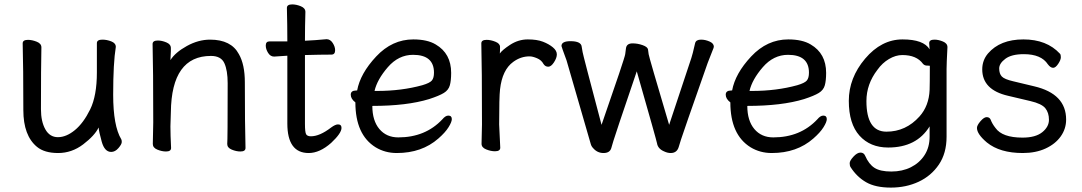

<svg xmlns="http://www.w3.org/2000/svg" viewBox="-20 -671 4914 872"><path d="M148 -4Q86 -55 86 -171Q86 -368 83 -474Q83 -490 107 -490Q126 -490 147 -481.5Q168 -473 168 -456Q166 -368 166 -175Q166 -119 186 -83.5Q206 -48 243 -48Q281 -48 320 -80Q359 -112 389.5 -174Q420 -236 420 -342V-475Q420 -491 445 -491Q465 -491 485.5 -483Q506 -475 506 -458Q494 -385 494 -241Q494 -99 531 -38Q533 -34 533 -26Q533 -16 518 1.5Q503 19 485 19Q455 19 442 -27.5Q429 -74 428 -92Q410 -55 358 -15.5Q306 24 244 24Q182 24 148 -4Z M1072 17Q1053 17 1032.5 8.5Q1012 0 1012 -17Q1014 -34 1014 -293Q1014 -351 999 -384Q984 -417 938 -417Q759 -417 756 -162L754 -97Q754 -59 757 1Q757 17 734 17Q715 17 694.5 8.5Q674 0 674 -17L676 -115Q676 -364 673 -471Q673 -487 697 -487Q715 -487 735.5 -478.5Q756 -470 756 -453V-439Q754 -411 754 -398Q776 -433 828.5 -462Q881 -491 934 -491Q1030 -491 1065 -425Q1092 -378 1092 -297Q1092 -105 1095 1Q1095 17 1072 17Z M1382 24Q1285 24 1285 -110V-418L1225 -414Q1208 -414 1197.5 -431Q1187 -448 1187 -464Q1187 -483 1204 -483H1285Q1285 -556 1283 -635Q1283 -651 1307 -651Q1326 -651 1346.5 -642.5Q1367 -634 1367 -617Q1365 -552 1365 -486Q1411 -488 1463 -493Q1480 -493 1491 -476Q1502 -459 1502 -443Q1502 -423 1485 -423Q1437 -423 1365 -421V-108Q1365 -70 1370.5 -61Q1376 -52 1392 -52Q1432 -52 1484 -92Q1503 -106 1515 -106Q1531 -106 1531 -90Q1531 -66 1484 -22Q1432 24 1382 24Z M1693 -258Q1804 -258 1898 -284Q1932 -294 1941.5 -305.5Q1951 -317 1951 -341Q1951 -422 1856 -422Q1790 -422 1741.5 -366Q1693 -310 1681 -258ZM1782 24Q1729 24 1686 -2Q1594 -59 1594 -206Q1573 -222 1573 -241Q1573 -260 1598 -260H1602Q1616 -337 1688.5 -414.5Q1761 -492 1857 -492Q1921 -492 1959 -469Q2029 -428 2029 -340Q2029 -305 2023 -283.5Q2017 -262 1996 -249Q1975 -236 1929 -221Q1828 -190 1671 -190Q1671 -123 1703 -85Q1735 -47 1789 -47Q1912 -47 1989 -129Q2003 -146 2016 -146Q2032 -146 2032 -130Q2032 -117 2017 -93Q2002 -69 1971 -42Q1896 24 1782 24Z M2228 16Q2209 16 2188 7.5Q2167 -1 2167 -18L2169 -106Q2169 -367 2166 -474Q2166 -490 2190 -490Q2209 -490 2230 -481.5Q2251 -473 2251 -458Q2251 -436 2250 -428Q2261 -444 2296 -467Q2334 -492 2377 -492Q2419 -492 2446 -481.5Q2473 -471 2491 -456Q2509 -441 2509 -424Q2509 -408 2496 -388Q2483 -368 2470 -368Q2456 -368 2448 -381Q2439 -398 2419 -406.5Q2399 -415 2385 -415Q2345 -415 2311 -390Q2261 -354 2251 -265Q2247 -230 2247 -106L2252 0Q2252 16 2228 16Z M3026 24Q3012 24 2997 17Q2968 5 2964 -20Q2963 -29 2872 -347Q2769 -44 2766 -31.5Q2763 -19 2756 2.5Q2749 24 2721 24Q2693 24 2674 2Q2666 -6 2663 -17L2553 -397Q2530 -459 2530 -462Q2530 -484 2571 -484Q2620 -484 2622 -458Q2624 -448 2626 -434.5Q2628 -421 2712 -104Q2818 -409 2819.5 -425Q2821 -441 2823 -452Q2826 -474 2853 -474Q2876 -474 2898.5 -466Q2921 -458 2923 -446.5Q2925 -435 2926 -424.5Q2927 -414 3019 -104L3120 -408Q3125 -422 3137 -475Q3141 -491 3164 -491Q3183 -491 3202.5 -482.5Q3222 -474 3222 -459Q3222 -455 3216.5 -442.5Q3211 -430 3194 -385Q3078 -55 3073 -37.5Q3068 -20 3063 -5Q3055 24 3026 24Z M3396 -258Q3507 -258 3601 -284Q3635 -294 3644.5 -305.5Q3654 -317 3654 -341Q3654 -422 3559 -422Q3493 -422 3444.5 -366Q3396 -310 3384 -258ZM3485 24Q3432 24 3389 -2Q3297 -59 3297 -206Q3276 -222 3276 -241Q3276 -260 3301 -260H3305Q3319 -337 3391.5 -414.5Q3464 -492 3560 -492Q3624 -492 3662 -469Q3732 -428 3732 -340Q3732 -305 3726 -283.5Q3720 -262 3699 -249Q3678 -236 3632 -221Q3531 -190 3374 -190Q3374 -123 3406 -85Q3438 -47 3492 -47Q3615 -47 3692 -129Q3706 -146 3719 -146Q3735 -146 3735 -130Q3735 -117 3720 -93Q3705 -69 3674 -42Q3599 24 3485 24Z M4006 -73Q4094 -73 4156 -142Q4199 -190 4202 -263Q4203 -290 4203 -372Q4203 -373 4191 -373Q4179 -373 4172 -381Q4143 -421 4078 -421Q4048 -421 4017.5 -403Q3987 -385 3965 -354Q3915 -289 3915 -212Q3915 -73 4006 -73ZM4026 181Q3956 181 3913.5 156.5Q3871 132 3843 88Q3839 82 3839 70Q3839 59 3856 40.5Q3873 22 3888 22Q3903 22 3909 36Q3926 75 3952 91.5Q3978 108 4028 108Q4078 108 4117 88.5Q4156 69 4179 33.5Q4202 -2 4202 -51V-97Q4143 -1 4014 -1Q3932 -1 3883.5 -55Q3835 -109 3835 -213Q3835 -317 3909 -404.5Q3983 -492 4079 -492Q4175 -492 4202 -447L4200 -475Q4200 -491 4224 -491Q4242 -491 4262.5 -482.5Q4283 -474 4283 -457Q4279 -381 4279 -358V-50Q4279 25 4244 76.5Q4209 128 4152 154.5Q4095 181 4026 181Z M4625 24Q4521 24 4462 -24Q4417 -62 4417 -90Q4417 -102 4433 -120.5Q4449 -139 4461 -139Q4474 -139 4479 -128Q4486 -109 4501 -90Q4532 -46 4624 -46Q4683 -46 4713.5 -70.5Q4744 -95 4744 -127Q4744 -159 4727.5 -179.5Q4711 -200 4659.5 -212Q4608 -224 4558 -236Q4441 -263 4441 -356Q4441 -397 4467 -428Q4522 -492 4628 -492Q4734 -492 4794 -427Q4798 -423 4798 -411Q4798 -399 4786 -381Q4774 -363 4763 -363Q4751 -363 4739 -379Q4709 -425 4630 -425Q4574 -425 4546 -404Q4518 -383 4518 -360Q4518 -336 4530 -323.5Q4542 -311 4581 -302L4677 -279Q4822 -245 4822 -128Q4822 -86 4797.5 -51.5Q4773 -17 4728.5 3.5Q4684 24 4625 24Z"/></svg>

Font: LXGW WenKai Lite
Style: Bold
Weight: 700
Designer: LXGW / Fontworks Inc.
Foundry: LXGW / Fontworks Inc.
Version: Version 1.330;April 28, 2024